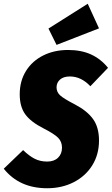

<svg xmlns="http://www.w3.org/2000/svg" viewBox="-54 -982 595 1022"><path d="M521 -621 427 -523Q378 -575 318 -575Q284 -575 265.5 -558.5Q247 -542 247 -517Q247 -492 266 -474.5Q285 -457 345 -426Q410 -392 441.5 -348Q473 -304 473 -234Q473 -160 437.5 -102.5Q402 -45 339 -12.5Q276 20 197 20Q49 20 -34 -84L69 -183Q101 -152 130.5 -137Q160 -122 197 -122Q234 -122 255 -142.5Q276 -163 276 -196Q276 -228 255 -249Q234 -270 177 -299Q110 -333 80.5 -373.5Q51 -414 51 -480Q51 -551 84.5 -604.5Q118 -658 176.5 -687Q235 -716 308 -716Q379 -716 431 -692Q483 -668 521 -621ZM413 -962 473 -831 247 -743 204 -830Z"/></svg>

Font: Fira Sans Extra Condensed Black
Style: Italic
Weight: 900
Width: 3
Italic angle: -8°
Designer: Carrois Corporate & Edenspiekermann AG
Foundry: Carrois Corporate GbR & Edenspiekermann AG
Version: Version 4.203